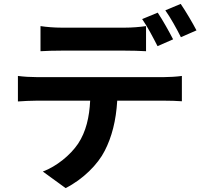

<svg xmlns="http://www.w3.org/2000/svg" viewBox="-20 -889 1040 986"><path d="M188 -755V-626C218 -628 261 -629 295 -629H622C657 -629 696 -628 730 -626V-755C696 -750 656 -747 622 -747H295C261 -747 220 -750 188 -755ZM72 -499V-368C100 -370 139 -372 168 -372H443C439 -288 422 -213 381 -151C341 -92 271 -35 200 -8L317 77C406 32 483 -45 518 -115C554 -185 576 -269 582 -372H823C851 -372 889 -371 914 -369V-499C888 -495 844 -493 823 -493H168C137 -493 102 -495 72 -499ZM790 -824 710 -791C737 -753 768 -693 789 -652L869 -687C850 -724 815 -787 790 -824ZM908 -869 829 -836C856 -798 888 -740 909 -698L989 -733C971 -768 934 -831 908 -869Z"/></svg>

Font: Source Han Sans CN
Style: Bold
Weight: 700
Designer: Ryoko NISHIZUKA 西塚涼子 (kana, bopomofo & ideographs); Paul D. Hunt (Latin, Greek & Cyrillic); Sandoll Communications 산돌커뮤니
Foundry: Adobe
Version: Version 2.001;hotconv 1.0.107;makeotfexe 2.5.65593